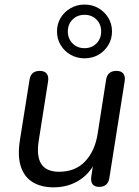

<svg xmlns="http://www.w3.org/2000/svg" viewBox="-20 -799 601 828"><path d="M210.5 8.9Q158.5 8.9 122.1 -12.8Q85.6 -34.5 70.4 -79.2Q55.1 -123.9 65.6 -192.8L107.3 -454.9Q113.1 -493.3 151.9 -493.3Q171.8 -493.3 181.3 -481.4Q190.7 -469.5 187.3 -447.6L147.1 -192.7Q136.4 -125 158.2 -91.6Q180 -58.3 234.6 -58.3Q304.9 -58.3 347.3 -103.2Q389.7 -148.2 401.3 -223.3L437.5 -454.9Q443.3 -493.3 482.2 -493.3Q502.5 -493.3 511.7 -481.7Q521 -470.1 517.6 -448.7L451.7 -31.9Q445.8 6.9 407.5 6.9Q388.6 6.9 379.6 -4Q370.7 -15 373.6 -36.9L386.8 -124.2L395.9 -111.5Q371.5 -53.9 323.1 -22.5Q274.8 8.9 210.5 8.9ZM344.4 -547.5Q311.5 -547.5 284.4 -563Q257.2 -578.5 241.5 -604.9Q225.8 -631.3 225.8 -663.2Q225.8 -696 241.5 -722Q257.2 -747.9 284.4 -763.6Q311.5 -779.3 344.4 -779.3Q378.3 -779.3 404.9 -763.6Q431.6 -747.9 447.3 -722Q463 -696 463 -663.2Q463 -631.3 447.3 -604.9Q431.6 -578.5 404.9 -563Q378.3 -547.5 344.4 -547.5ZM344.4 -591.3Q376.1 -591.3 396.2 -611.9Q416.3 -632.5 416.3 -663.2Q416.3 -694.3 396.2 -714.7Q376.1 -735.1 344.4 -735.1Q313.2 -735.1 292.9 -714.7Q272.5 -694.3 272.5 -663.2Q272.5 -632.5 292.9 -611.9Q313.2 -591.3 344.4 -591.3Z"/></svg>

Font: Nunito Variable Extra Light
Style: Italic
Weight: 200
Italic angle: -9°
Designer: Vernon Adams
Foundry: Vernon Adams
Version: Version 3.602